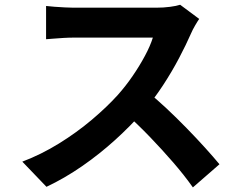

<svg xmlns="http://www.w3.org/2000/svg" viewBox="-20 -759 1040 823"><path d="M833.9 -677.9Q827.7 -669.3 816.6 -650.3Q805.5 -631.4 798.8 -615.5Q778.2 -568.4 747.6 -510.1Q717 -451.9 678.6 -393.2Q640.2 -334.5 597.1 -284.5Q541.3 -220.6 473.8 -159.4Q406.3 -98.2 331.7 -46.6Q257.1 5 179.2 41.8L75.6 -66.1Q156.6 -96.8 232.8 -143.9Q308.9 -191 374 -246Q439.1 -301 485.7 -352.8Q519.2 -390.5 548.8 -433.7Q578.4 -476.9 601.3 -519.7Q624.3 -562.5 635.2 -597.8Q625.1 -597.8 599 -597.8Q572.9 -597.8 538.3 -597.8Q503.6 -597.8 466 -597.8Q428.3 -597.8 393.6 -597.8Q359 -597.8 332.9 -597.8Q306.7 -597.8 295.8 -597.8Q275.4 -597.8 252 -596.4Q228.6 -595 208.5 -593.3Q188.4 -591.6 177.5 -590.9V-733.4Q191.5 -731.8 213.8 -730Q236.1 -728.3 258.8 -727.2Q281.4 -726 295.8 -726Q309.1 -726 336.8 -726Q364.6 -726 400.6 -726Q436.7 -726 475.2 -726Q513.8 -726 549.2 -726Q584.5 -726 611 -726Q637.4 -726 648.5 -726Q681.7 -726 709.4 -729.8Q737.2 -733.5 752.2 -738.6ZM610.1 -367.3Q649.2 -336 693 -295Q736.8 -254 779.7 -210Q822.7 -165.9 859.4 -125.3Q896 -84.8 920.7 -54.9L806.8 44.3Q770.2 -7.5 722.8 -62.3Q675.4 -117.1 622.8 -171.8Q570.2 -226.5 516 -274.8Z"/></svg>

Font: Noto Sans TC
Style: Regular
Weight: 100
Designer: Ryoko NISHIZUKA 西塚涼子 (kana, bopomofo & ideographs); Paul D. Hunt (Latin, Greek & Cyrillic); Sandoll Communications 산돌커뮤니
Foundry: Adobe
Version: Version 2.004;hotconv 1.0.118;makeotfexe 2.5.65603